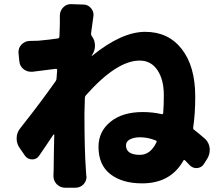

<svg xmlns="http://www.w3.org/2000/svg" viewBox="-20 -835 1040 907"><path d="M641.6 -103.5Q690.4 -103.5 718.8 -162.1Q722.7 -168.9 714.8 -171.9Q677.7 -186.5 641.6 -186.5Q613.3 -186.5 594.2 -176.8Q575.2 -167 575.2 -148.4Q575.2 -103.5 641.6 -103.5ZM410.2 -677.7Q409.2 -670.9 413.1 -665Q428.7 -645.5 428.7 -619.1Q428.7 -595.7 415 -575.2Q414.1 -574.2 413.1 -573.2Q413.1 -572.3 413.6 -571.8Q414.1 -571.3 415 -571.3Q554.7 -684.6 666 -684.6Q775.4 -684.6 838.9 -603Q902.3 -521.5 902.3 -378.9Q902.3 -296.9 892.6 -232.4Q891.6 -224.6 898.4 -220.7Q923.8 -201.2 950.2 -177.7Q967.8 -160.2 970.7 -133.8Q970.7 -129.9 970.7 -126Q970.7 -105.5 960 -86.9L943.4 -60.5Q932.6 -43 911.1 -41Q909.2 -41 907.2 -41Q888.7 -41 875 -55.7Q865.2 -65.4 854.5 -77.1Q848.6 -82 845.7 -75.2Q785.2 31.2 651.4 31.2Q557.6 31.2 501.5 -12.2Q445.3 -55.7 445.3 -141.6Q445.3 -213.9 502 -259.8Q558.6 -305.7 654.3 -305.7Q701.2 -305.7 743.2 -295.9Q750 -293.9 751 -301.8Q753.9 -335.9 753.9 -385.7Q753.9 -459 723.6 -503.9Q693.4 -548.8 639.6 -548.8Q531.2 -548.8 385.7 -384.8Q380.9 -378.9 380.9 -372.1Q378.9 -323.2 378.9 -299.8Q378.9 -127.9 385.7 -33.2Q386.7 -23.4 387.7 -4.9Q388.7 -2.9 388.7 0Q388.7 19.5 375 35.2Q359.4 51.8 335.9 51.8H288.1Q264.6 51.8 248 35.2Q232.4 18.6 232.4 -3.9L233.4 -30.3Q234.4 -128.9 236.3 -197.3Q237.3 -199.2 235.4 -199.7Q233.4 -200.2 232.4 -199.2Q219.7 -179.7 196.3 -145.5Q172.9 -111.3 165 -99.6Q153.3 -82 132.3 -82Q111.3 -82 98.6 -98.6L72.3 -136.7Q58.6 -156.2 58.6 -180.7Q58.6 -208 75.2 -228.5Q176.8 -357.4 243.2 -452.1Q247.1 -458 247.1 -464.8L250 -503.9Q250 -506.8 247.6 -508.8Q245.1 -510.7 243.2 -509.8Q200.2 -504.9 133.8 -496.1Q129.9 -496.1 126 -496.1Q107.4 -496.1 91.8 -507.8Q73.2 -522.5 71.3 -545.9L67.4 -585Q67.4 -587.9 67.4 -589.8Q67.4 -609.4 81.1 -624Q96.7 -640.6 119.1 -641.6Q137.7 -641.6 160.2 -642.6Q214.8 -647.5 252.9 -653.3Q259.8 -654.3 260.7 -661.1Q262.7 -703.1 262.7 -719.7V-760.7Q262.7 -783.2 277.8 -799.3Q293 -815.4 313.5 -815.4Q314.5 -815.4 315.4 -815.4L374 -813.5Q396.5 -813.5 411.1 -794.9Q421.9 -781.2 421.9 -764.6Q421.9 -759.8 420.9 -755.9Q416 -721.7 410.2 -677.7Z"/></svg>

Font: Gen Jyuu Gothic Heavy
Style: Bold
Weight: 900
Designer: [Source Han Sans]
Ryoko NISHIZUKA  (kana & ideographs); Paul D. Hunt (Latin, Greek & Cyrillic); Wenlong ZHANG  (bopomofo
Version: Version 1.002.20150607